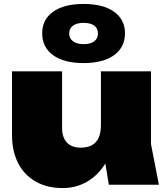

<svg xmlns="http://www.w3.org/2000/svg" viewBox="-20 -937 847 974"><path d="M299 17Q218 17 160 -16.5Q102 -50 71.5 -110.5Q41 -171 41 -251V-575H295V-287Q295 -240 319.5 -214Q344 -188 389 -188Q424 -188 446.5 -200.5Q469 -213 480.5 -238.5Q492 -264 492 -301L567 -263Q554 -170 514.5 -107.5Q475 -45 419.5 -14Q364 17 299 17ZM532 0 492 -245V-575H746V-206L786 0ZM404 -617Q305 -617 249.5 -657Q194 -697 194 -768Q194 -838 249.5 -877.5Q305 -917 404 -917Q503 -917 558.5 -877.5Q614 -838 614 -768Q614 -697 558.5 -657Q503 -617 404 -617ZM404 -713Q439 -713 458 -727.5Q477 -742 477 -767Q477 -793 458 -807Q439 -821 404 -821Q370 -821 350.5 -807Q331 -793 331 -767Q331 -742 350.5 -727.5Q370 -713 404 -713Z"/></svg>

Font: Unbounded Black
Style: Regular
Weight: 900
Designer: Luke Prowse, Jean-Baptiste Morizot, Fátima Lázaro, Florian Runge
Foundry: NaN
Version: Version 1.701;gftools[0.9.28.dev5+ged2979d]